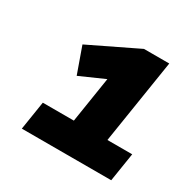

<svg xmlns="http://www.w3.org/2000/svg" viewBox="-110 -813 661 664"><g transform="rotate(30 220.0 -481.0)"><path d="M56 -256 74 -370H198L231 -580L294 -582L129 -509L92 -613L284 -706H385L332 -370H431L413 -256Z"/></g></svg>

Font: Nunito Sans 9pt Black
Style: Italic
Weight: 900
Italic angle: -9°
Version: Version 3.101;gftools[0.9.27]